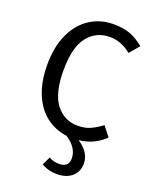

<svg xmlns="http://www.w3.org/2000/svg" viewBox="-170 -794 900 1128"><g transform="rotate(20 280.0 -230.0)"><path d="M380 10Q456 59 456 129Q456 180 421 210.5Q386 241 326 241Q272 241 230 216L255 164Q270 172 284.5 176Q299 180 320 180Q379 180 379 124Q379 93 360.5 63.5Q342 34 304 10Q230 0 174 -43.5Q118 -87 86.5 -164Q55 -241 55 -345Q55 -458 93 -538.5Q131 -619 196 -660Q261 -701 341 -701Q403 -701 445.5 -685Q488 -669 532 -633L480 -572Q417 -623 347 -623Q261 -623 208.5 -557Q156 -491 156 -345Q156 -203 208 -135.5Q260 -68 346 -68Q390 -68 423 -83Q456 -98 493 -125L540 -65Q513 -37 472.5 -16.5Q432 4 380 10Z"/></g></svg>

Font: Fira GO
Style: Regular
Weight: 400
Designer: Carrois Corporate
Foundry: Carrois Corporate GbR
Version: Version 0.300